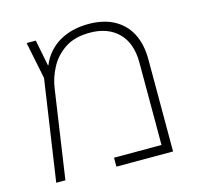

<svg xmlns="http://www.w3.org/2000/svg" viewBox="-91 -693 817 789"><g transform="rotate(-15 317.5 -298.0)"><path d="M350 -596Q415 -596 460 -571Q505 -546 528 -500.5Q551 -455 551 -391V0H310V-38H512V-388Q512 -471 467.5 -515.5Q423 -560 346 -560Q282 -560 240.5 -532.5Q199 -505 176.5 -462.5Q154 -420 148 -376L93 0H54L117 -429L85 -586H124L146 -475H148Q160 -505 180.5 -528Q201 -551 227 -566Q253 -581 284 -588.5Q315 -596 350 -596Z"/></g></svg>

Font: Noto Sans Hebrew ExtraLight
Style: Regular
Weight: 250
Designer: Monotype Design Team
Foundry: Monotype Imaging Inc.
Version: Version 2.003